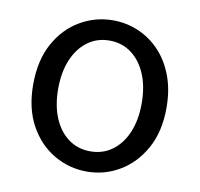

<svg xmlns="http://www.w3.org/2000/svg" viewBox="-68 -628 742 713"><g transform="rotate(10 303.0 -272.0)"><path d="M303.1 13.4Q236.6 13.4 179 -20.3Q121.4 -54 86.5 -117.6Q51.6 -181.2 51.6 -271Q51.6 -361.9 86.5 -425.7Q121.4 -489.4 179 -523.1Q236.6 -556.8 303.1 -556.8Q352.9 -556.8 398.3 -537.7Q443.7 -518.6 478.8 -481.9Q513.8 -445.3 534 -392.1Q554.3 -338.9 554.3 -271Q554.3 -181.2 519.1 -117.6Q483.8 -54 426.7 -20.3Q369.7 13.4 303.1 13.4ZM303.1 -62.9Q350.2 -62.9 385.7 -88.9Q421.2 -114.9 441 -161.8Q460.7 -208.7 460.7 -271Q460.7 -333.8 441 -380.8Q421.2 -427.8 385.7 -454.2Q350.2 -480.5 303.1 -480.5Q256.1 -480.5 220.6 -454.2Q185.1 -427.8 165.4 -380.8Q145.8 -333.8 145.8 -271Q145.8 -208.7 165.4 -161.8Q185.1 -114.9 220.6 -88.9Q256.1 -62.9 303.1 -62.9Z"/></g></svg>

Font: Noto Sans JP
Style: Regular
Weight: 100
Designer: Ryoko NISHIZUKA 西塚涼子 (kana, bopomofo & ideographs); Paul D. Hunt (Latin, Greek & Cyrillic); Sandoll Communications 산돌커뮤니
Foundry: Adobe
Version: Version 2.004;hotconv 1.0.118;makeotfexe 2.5.65603